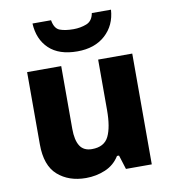

<svg xmlns="http://www.w3.org/2000/svg" viewBox="-87 -853 836 937"><g transform="rotate(-10 331.5 -384.0)"><path d="M591 -549V0H463L441 -70H431Q405 -28 360 -9Q315 10 264 10Q179 10 124.5 -38Q70 -86 70 -191V-549H239V-238Q239 -182 257.5 -153Q276 -124 317 -124Q378 -124 400 -169Q422 -214 422 -299V-549ZM526 -778Q521 -701 468.5 -653.5Q416 -606 330 -606Q239 -606 190 -652.5Q141 -699 137 -778H229Q236 -736 262 -726Q288 -716 330 -716Q364 -716 394 -727.5Q424 -739 431 -778Z"/></g></svg>

Font: Noto Sans ExtraBold
Style: Regular
Weight: 800
Designer: Monotype Design Team
Foundry: Monotype Imaging Inc.
Version: Version 2.007